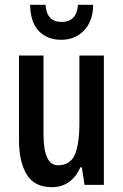

<svg xmlns="http://www.w3.org/2000/svg" viewBox="-20 -774 516 804"><path d="M415 -541.5V0H334L322.8 -73.2H316.4Q298.8 -33.2 268.6 -11.7Q238.3 9.8 196.8 9.8Q125 9.8 92.3 -42.7Q59.6 -95.2 59.6 -187V-541.5H162.1V-213.9Q162.1 -82 222.2 -82Q274.4 -82 293.5 -126.5Q312.5 -170.9 312.5 -258.8V-541.5ZM370.1 -753.9Q369.6 -685.5 332 -646.5Q294.4 -607.4 236.3 -607.4Q177.7 -607.4 142.6 -644Q107.4 -680.7 106 -753.9H170.4Q175.8 -682.1 237.8 -682.1Q301.3 -682.1 306.6 -753.9Z"/></svg>

Font: Open Sans Condensed SemiBold
Style: Regular
Weight: 600
Width: 3
Designer: Monotype Design Team
Foundry: Monotype Imaging Inc.
Version: Version 3.000; ttfautohint (v1.8.4)